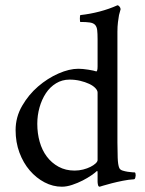

<svg xmlns="http://www.w3.org/2000/svg" viewBox="-20 -698 548 726"><path d="M243 -397Q215 -397 192 -383Q169 -369 153.5 -345.5Q138 -322 129.5 -292Q121 -262 121 -230Q121 -194 130 -162Q139 -130 157 -106Q175 -82 201.5 -67.5Q228 -53 262 -53Q279 -53 294.5 -57Q310 -61 322 -67Q334 -73 341.5 -80Q349 -87 349 -93V-348Q349 -356 340.5 -365Q332 -374 317 -381Q302 -388 283 -392.5Q264 -397 243 -397ZM276 -438Q292 -438 314 -434.5Q336 -431 344 -428Q349 -428 349 -447V-550Q349 -571 347.5 -584Q346 -597 339.5 -604Q333 -611 319.5 -613Q306 -615 283 -615Q283 -615 282.5 -619Q282 -623 282 -627.5Q282 -632 282.5 -636.5Q283 -641 284 -641Q321 -645 357 -654.5Q393 -664 424 -678Q428 -678 432 -673Q436 -668 436 -663Q433 -654 430 -641Q428 -630 426 -614Q424 -598 424 -578V-159Q424 -130 425 -102Q426 -74 431 -63Q434 -56 443.5 -53Q453 -50 463 -48.5Q473 -47 481 -46.5Q489 -46 490 -46Q492 -45 492.5 -40.5Q493 -36 493 -34Q493 -32 491.5 -26Q490 -20 486 -20Q467 -19 444.5 -14.5Q422 -10 402.5 -5Q383 0 370 4Q357 8 357 8Q352 8 350.5 1Q349 -6 349 -11V-45Q349 -54 346 -51Q340 -45 325.5 -35Q311 -25 292.5 -15.5Q274 -6 253 1Q232 8 214 8Q180 8 148.5 -8.5Q117 -25 92.5 -53.5Q68 -82 53.5 -121Q39 -160 39 -206Q39 -255 63.5 -297.5Q88 -340 124 -371Q160 -402 201 -420Q242 -438 276 -438Z"/></svg>

Font: Vermiglione
Style: Regular
Weight: 400
Version: Version 1.000